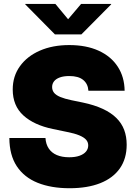

<svg xmlns="http://www.w3.org/2000/svg" viewBox="-20 -973 710 1002"><path d="M342.8 9.3Q247.1 9.3 176.5 -19Q106 -47.4 67.6 -105.5Q29.3 -163.6 28.8 -252.9H217.3Q219.2 -220.7 234.4 -198Q249.5 -175.3 276.6 -163.8Q303.7 -152.3 341.3 -152.3Q373 -152.3 395 -160.2Q417 -168 428.7 -181.9Q440.4 -195.8 440.4 -214.4Q440.4 -231 429.4 -243.7Q418.5 -256.3 393.8 -266.6Q369.1 -276.9 328.6 -284.7L255.9 -299.8Q157.2 -320.3 101.8 -370.8Q46.4 -421.4 46.4 -505.9Q46.4 -575.2 84 -627.4Q121.6 -679.7 188 -708.7Q254.4 -737.8 341.3 -737.8Q430.2 -737.8 494.6 -708.5Q559.1 -679.2 594.2 -625.5Q629.4 -571.8 630.4 -499.5H441.4Q439 -535.6 414.1 -555.9Q389.2 -576.2 341.8 -576.2Q312 -576.2 292 -568.8Q272 -561.5 262 -548.6Q252 -535.6 252 -519Q252 -501.5 262.2 -488.8Q272.5 -476.1 294.9 -466.8Q317.4 -457.5 352.1 -450.2L411.6 -438Q472.2 -425.3 515.9 -405Q559.6 -384.8 587.4 -357.2Q615.2 -329.6 628.2 -294.7Q641.1 -259.8 641.1 -217.8Q641.1 -145 605.5 -94.2Q569.8 -43.5 503.2 -17.1Q436.5 9.3 342.8 9.3ZM269 -952.6 335.4 -872.6 403.3 -952.6H560.1V-950.2L404.8 -793.5H266.6L111.8 -950.2V-952.6Z"/></svg>

Font: Inter 18pt Black
Style: Regular
Weight: 900
Designer: Rasmus Andersson
Foundry: rsms
Version: Version 4.001;git-66647c0bb